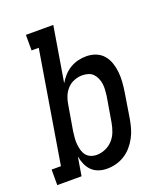

<svg xmlns="http://www.w3.org/2000/svg" viewBox="-161 -828 798 929"><g transform="rotate(-20 238.0 -363.5)"><path d="M230 8Q208 8 187.5 1Q167 -6 152.5 -20.5Q138 -35 129.5 -54.5Q121 -74 117 -96L101 0H-24V-80H24L119 -655H82V-735H223L176 -452Q187 -471 202.5 -488Q218 -505 237.5 -516.5Q257 -528 278 -533Q299 -538 320 -538Q346 -538 369 -529Q392 -520 407.5 -502Q423 -484 431 -460.5Q439 -437 441.5 -412Q444 -387 442 -361Q440 -335 436 -309L415 -179Q411 -156 404.5 -133.5Q398 -111 386.5 -89.5Q375 -68 358.5 -49Q342 -30 321 -17Q300 -4 277 2Q254 8 230 8ZM206 -72Q229 -72 251 -81.5Q273 -91 289 -108.5Q305 -126 313.5 -148Q322 -170 326 -193L348 -323Q350 -338 351 -354Q352 -370 350 -385Q348 -400 342 -414Q336 -428 326 -438.5Q316 -449 301 -453.5Q286 -458 271 -458Q271 -458 271 -458Q271 -458 270 -458Q250 -458 229 -450Q208 -442 193 -425.5Q178 -409 170 -389Q162 -369 159 -348L137 -218Q135 -202 133.5 -185.5Q132 -169 133.5 -153.5Q135 -138 139 -123Q143 -108 152 -96Q161 -84 175.5 -78Q190 -72 206 -72Z"/></g></svg>

Font: Iosevka Curly Slab MdObl
Style: Regular
Weight: 500
Italic angle: -9°
Monospace: yes
Designer: Belleve Invis
Foundry: Belleve Invis
Version: Version 11.0.0; ttfautohint (v1.8.3)